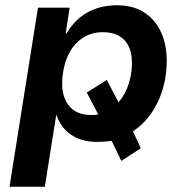

<svg xmlns="http://www.w3.org/2000/svg" viewBox="-20 -528 707 728"><path d="M16 180 124 -499H244L229 -401H232Q265 -456 313.5 -482Q362 -508 423 -508Q490 -508 534 -476Q578 -444 598 -387.5Q618 -331 610 -257Q603 -184 568.5 -122.5Q534 -61 478 -26L482 -35L514 34L440 82L401 1L413 5Q397 7 381 8.5Q365 10 348 10Q290 10 250.5 -16.5Q211 -43 195 -90L193 -91L150 180ZM325 -92Q337 -92 346 -93Q355 -94 366 -96L358 -84L309 -177L385 -225L433 -133L425 -136Q447 -158 461 -191.5Q475 -225 479 -264Q486 -331 458 -368.5Q430 -406 370 -406Q328 -406 295 -385Q262 -364 242 -326Q222 -288 217 -237Q210 -170 238.5 -131Q267 -92 325 -92Z"/></svg>

Font: Nunito Sans 8pt
Style: Bold Italic
Weight: 700
Italic angle: -9°
Version: Version 3.101;gftools[0.9.27]